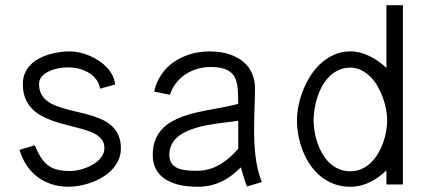

<svg xmlns="http://www.w3.org/2000/svg" viewBox="-20 -710 1652 739"><path d="M422.9 -384.8Q421.4 -403.8 412.6 -420.7Q403.8 -437.5 390.1 -451.7Q376.5 -465.8 359.4 -477.1Q342.3 -488.3 323.2 -496.1Q304.2 -503.9 285.2 -508.1Q266.1 -512.2 248.5 -512.2Q229.5 -512.2 208.5 -509.3Q187.5 -506.3 167.5 -500.2Q147.5 -494.1 129.4 -484.4Q111.3 -474.6 97.7 -460.7Q84 -446.8 75.9 -428.2Q67.9 -409.7 67.9 -386.2Q67.9 -356 76.7 -333.5Q85.4 -311 100.6 -294.4Q115.7 -277.8 135.7 -266.4Q155.8 -254.9 178.5 -246.6Q201.2 -238.3 224.9 -232.2Q248.5 -226.1 271.2 -220.2Q293.9 -214.4 314 -208Q334 -201.7 349.1 -192.6Q364.3 -183.6 373 -171.1Q381.8 -158.7 381.8 -140.6Q381.8 -126.5 375.5 -114.3Q369.1 -102.1 358.6 -92.3Q348.1 -82.5 334.5 -75Q320.8 -67.4 306.2 -62.3Q291.5 -57.1 277.1 -54.4Q262.7 -51.8 250.5 -51.8Q220.7 -51.8 200 -57.1Q179.2 -62.5 163.8 -74.5Q148.4 -86.4 136.7 -105.2Q125 -124 113.8 -150.9L55.2 -133.3Q64.9 -100.1 82.5 -73.7Q100.1 -47.4 124.3 -29.1Q148.4 -10.7 178.7 -1Q209 8.8 243.7 8.8Q264.2 8.8 287.1 4.6Q310.1 0.5 332.5 -7.8Q355 -16.1 375.5 -28.6Q396 -41 411.4 -57.4Q426.8 -73.7 436 -94Q445.3 -114.3 445.3 -138.7Q445.3 -167.5 436.5 -188Q427.7 -208.5 412.6 -223.1Q397.5 -237.8 377.2 -247.6Q356.9 -257.3 334.5 -264.4Q312 -271.5 287.8 -276.9Q263.7 -282.2 241.2 -288.3Q218.8 -294.4 198.5 -301.8Q178.2 -309.1 163.1 -320.3Q147.9 -331.5 139.2 -347.4Q130.4 -363.3 130.4 -386.2Q130.4 -398.9 136 -408.4Q141.6 -418 150.9 -425Q160.2 -432.1 171.9 -437Q183.6 -441.9 196 -445.1Q208.5 -448.2 220.5 -449.5Q232.4 -450.7 241.7 -450.7Q254.4 -450.7 268.1 -448.7Q281.7 -446.8 294.7 -442.4Q307.6 -438 319.3 -431.4Q331.1 -424.8 340.6 -415.5Q350.1 -406.2 356.4 -394.8Q362.8 -383.3 365.2 -368.7Z M987.8 -9.3Q978.5 -32.2 972.7 -56.9Q966.8 -81.5 963.6 -107.4Q960.4 -133.3 959.2 -159.9Q958 -186.5 958 -212.9Q958 -233.4 958.5 -253.9Q959 -274.4 959.7 -294.4Q960.4 -314.5 960.9 -333.5Q961.4 -352.5 961.4 -370.1Q961.4 -393.6 955.3 -413.3Q949.2 -433.1 938 -449Q926.8 -464.8 910.9 -476.6Q895 -488.3 875.7 -496.3Q856.4 -504.4 834 -508.3Q811.5 -512.2 787.1 -512.2Q762.7 -512.2 738.8 -507.8Q714.8 -503.4 692.9 -494.6Q670.9 -485.8 651.4 -472.9Q631.8 -460 616.5 -442.6Q601.1 -425.3 589.8 -404.1Q578.6 -382.8 573.7 -357.4L633.8 -345.2Q642.1 -370.1 657.7 -390.1Q673.3 -410.2 693.8 -423.8Q714.4 -437.5 738.8 -444.8Q763.2 -452.1 789.6 -452.1Q816.4 -452.1 834.7 -447.5Q853 -442.9 864.7 -434.3Q876.5 -425.8 883.1 -413.6Q889.6 -401.4 892.6 -385.5Q895.5 -369.6 896 -350.8Q896.5 -332 897 -310.5Q874.5 -304.2 848.6 -299.1Q822.8 -293.9 795.4 -289.1Q768.1 -284.2 740.7 -278.1Q713.4 -272 688 -263.2Q662.6 -254.4 640.6 -241.9Q618.7 -229.5 602.5 -211.7Q586.4 -193.8 577.1 -169.9Q567.9 -146 567.9 -113.8Q567.9 -89.4 575 -70.8Q582 -52.2 594.5 -38.6Q606.9 -24.9 623.5 -15.9Q640.1 -6.8 659.2 -1.2Q678.2 4.4 699 6.6Q719.7 8.8 740.2 8.8Q766.6 8.8 789.3 3.7Q812 -1.5 832.3 -11Q852.5 -20.5 870.8 -34.4Q889.2 -48.3 907.2 -65.9Q912.6 -47.4 918 -28.6Q923.3 -9.8 930.7 7.8ZM897 -137.7Q887.7 -127 877 -116.2Q866.2 -105.5 854.5 -96.2Q842.8 -86.9 829.8 -78.9Q816.9 -70.8 802.5 -64.9Q788.1 -59.1 772 -55.9Q755.9 -52.7 738.3 -52.7Q726.6 -52.7 714.1 -53.2Q701.7 -53.7 689.7 -55.7Q677.7 -57.6 667.2 -61.3Q656.7 -64.9 648.9 -71.8Q641.1 -78.6 636.5 -88.9Q631.8 -99.1 631.8 -113.8Q631.8 -135.7 639.9 -152.3Q647.9 -168.9 661.9 -181.4Q675.8 -193.8 694.3 -202.6Q712.9 -211.4 733.9 -217.8Q754.9 -224.1 777.3 -228.3Q799.8 -232.4 821.3 -235.4Q842.8 -238.3 862.3 -240.5Q881.8 -242.7 897 -245.6Z M1530.8 0V-689.9H1467.3V-448.7Q1452.6 -462.4 1436.5 -473.9Q1420.4 -485.4 1402.8 -493.9Q1385.3 -502.4 1366.7 -507.3Q1348.1 -512.2 1328.1 -512.2Q1295.9 -512.2 1268.1 -500.2Q1240.2 -488.3 1217.5 -468.3Q1194.8 -448.2 1177.2 -421.6Q1159.7 -395 1147.7 -365.5Q1135.7 -335.9 1129.4 -305.4Q1123 -274.9 1123 -247.1Q1123 -217.3 1128.9 -186.5Q1134.8 -155.8 1146.2 -127.4Q1157.7 -99.1 1174.8 -74.2Q1191.9 -49.3 1214.8 -30.8Q1237.8 -12.2 1266.1 -1.7Q1294.4 8.8 1328.1 8.8Q1348.6 8.8 1367.4 4.2Q1386.2 -0.5 1403.6 -8.8Q1420.9 -17.1 1436.8 -28.6Q1452.6 -40 1467.3 -54.2V0ZM1187 -247.1Q1187 -267.6 1190.7 -290.8Q1194.3 -314 1201.7 -336.4Q1209 -358.9 1220.5 -379.4Q1231.9 -399.9 1247.6 -415.5Q1263.2 -431.2 1283.4 -440.4Q1303.7 -449.7 1328.1 -449.7Q1351.1 -449.7 1370.6 -439.9Q1390.1 -430.2 1406 -414.3Q1421.9 -398.4 1433.8 -377.4Q1445.8 -356.4 1453.9 -334Q1461.9 -311.5 1466.1 -288.8Q1470.2 -266.1 1470.2 -247.1Q1470.2 -227.1 1466.3 -204.8Q1462.4 -182.6 1454.6 -160.6Q1446.8 -138.7 1435.1 -118.9Q1423.3 -99.1 1407.7 -84Q1392.1 -68.8 1372.1 -59.8Q1352.1 -50.8 1328.1 -50.8Q1303.7 -50.8 1283.7 -59.6Q1263.7 -68.4 1248 -83.5Q1232.4 -98.6 1220.9 -118.2Q1209.5 -137.7 1201.9 -159.7Q1194.3 -181.6 1190.7 -204.1Q1187 -226.6 1187 -247.1Z"/></svg>

Font: Saysettha
Style: Regular
Weight: 400
Designer: John M. Durdin
Foundry: Lao Script for Windows
Version: Version 2.201